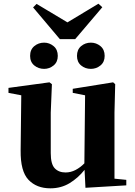

<svg xmlns="http://www.w3.org/2000/svg" viewBox="-20 -1003 731 1040"><path d="M219.2 -629.9Q188.5 -629.9 165.8 -648.4Q143.1 -667 143.1 -700.2Q143.1 -734.4 165.8 -753.2Q188.5 -772 219.2 -772Q247.6 -772 270.3 -753.2Q293 -734.4 293 -700.2Q293 -667 270.3 -648.4Q247.6 -629.9 219.2 -629.9ZM472.2 -629.9Q441.9 -629.9 419.4 -648.4Q397 -667 397 -700.2Q397 -734.4 419.4 -753.2Q441.9 -772 472.2 -772Q501.5 -772 524.2 -753.2Q546.9 -734.4 546.9 -700.2Q546.9 -667 524.2 -648.4Q501.5 -629.9 472.2 -629.9ZM178.2 -981.9 345.2 -881.8 513.2 -982.9 534.2 -963.9 387.2 -791H304.2L159.2 -962.9ZM442.9 14.2 438 -83Q402.8 -38.6 356.7 -10.7Q310.5 17.1 252.9 17.1Q178.2 17.1 134.3 -29.1Q90.3 -75.2 91.8 -189L95.2 -486.8L25.9 -500V-526.9L248 -557.1L261.2 -546.9L254.9 -393.1V-173.8Q254.9 -113.8 276.6 -91.3Q298.3 -68.8 335 -68.8Q363.3 -68.8 389.2 -82.3Q415 -95.7 437 -118.2L440.9 -486.8L374 -500V-522L592.8 -557.1L604 -546.9L600.1 -393.1V-35.2L664.1 -28.8V1Z"/></svg>

Font: Source Han Serif TW Heavy
Style: Regular
Weight: 900
Designer: Ryoko NISHIZUKA Ë•øÂ°öÊ∂ºÂ≠ê (kana & ideographs); Frank Grie√ühammer (Latin, Greek & Cyrillic); Wenlong ZHANG Âº†ÊñáÈæô 
Foundry: Adobe
Version: Version 2.003;hotconv 1.1.1;makeotfexe 2.6.0